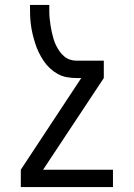

<svg xmlns="http://www.w3.org/2000/svg" viewBox="-20 -540 540 775"><path d="M436 215H64V145L308 -225H289Q269 -225 249.5 -228.5Q230 -232 213 -241.5Q196 -251 181.5 -264.5Q167 -278 156 -294.5Q145 -311 136.5 -328.5Q128 -346 122 -365Q116 -384 111.5 -403Q107 -422 104.5 -441.5Q102 -461 101.5 -480.5Q101 -500 101 -520H179Q179 -506 179 -492.5Q179 -479 180.5 -465Q182 -451 184 -437.5Q186 -424 189 -410.5Q192 -397 196 -383.5Q200 -370 206 -357.5Q212 -345 220 -333.5Q228 -322 238.5 -313Q249 -304 262 -299.5Q275 -295 289 -295H399V-225L154 145H436Z"/></svg>

Font: Iosevka Term Curly
Style: Regular
Weight: 400
Designer: Belleve Invis
Foundry: Belleve Invis
Version: Version 32.3.0